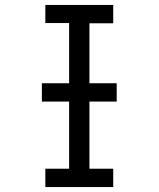

<svg xmlns="http://www.w3.org/2000/svg" viewBox="-20 -755 640 775"><path d="M163 0V-74H259V-662H163V-735H437V-661H341V-74H437V0ZM149 -345V-419H451V-345Z"/></svg>

Font: Zed Mono Extended
Style: Regular
Weight: 400
Width: 7
Monospace: yes
Designer: Belleve Invis
Foundry: Belleve Invis
Version: Version 1.0.0; ttfautohint (v1.8.4)